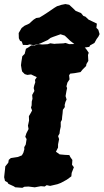

<svg xmlns="http://www.w3.org/2000/svg" viewBox="-55 -895 506 937"><path d="M54 21.6 19.4 19 12.6 14.4 -14.2 2 -18.2 -5.2 -30.6 -12 -34.8 -30 -33.2 -45.2 -30.4 -69.6 -29.2 -83 -14.6 -101 -12.2 -114.8 -2.2 -123.6 31.6 -128.8 51.8 -136.8 59 -149.6 63.8 -166.6 63.2 -176.6 70.6 -189.8 74.8 -216.2 68.4 -227.4 73.8 -244.6 84.4 -265.2 81.4 -281.8 86.8 -306.6 86 -328 96.6 -346.2 101.6 -356 96.2 -369.8 99.4 -381 100 -399.6 103.6 -413 102 -431.6 112.8 -451 109.4 -465.4 111.8 -477.2 117.2 -493.6 115.8 -505.2 124.6 -518.4 96.6 -531.8 78.6 -529.4 65.8 -533.2 53.2 -545.8 51 -554.4 47.4 -576.6 49.2 -592.2 53.8 -620.6 65.4 -632 71.6 -657 85.4 -664.8 97.6 -673.6 113.6 -673.2 134.2 -679.6 151 -677.8 178 -679.4 190.6 -683.8 210.6 -680.8 216.2 -681.6 254.4 -683.4 264.8 -685.4 282.2 -679.6 317 -680.4 332.6 -671.8 355.2 -666.6 365.2 -656.2 378 -637.6 374.4 -626.8 376 -597.8 366.8 -582.6 365.2 -572.8 347.8 -555.4 338 -543.2 308.8 -538 287.6 -535.6 282.2 -527.6 284.4 -507.8 274 -492 269.2 -473.8 272.4 -465 269 -449 265 -426 270 -409.4 264.4 -397.4 260.6 -382.8 261.4 -372.6 251.8 -359.2 250.4 -341.6 248.4 -325.8 247.2 -310.4 241.4 -299.6V-276.6L237.4 -258.8L235.6 -243.4L228.6 -230.8L233.4 -215.8L228.4 -190.6L228.2 -174.8L218 -154.6L236.2 -141.6L262.4 -139.2L283.4 -138.2L288 -128.6L298.2 -114.4L296.6 -90.8L305.6 -79L294.8 -51.2L293.2 -34.4L271.4 -18.4L260.6 -12.4L242 -2.4L225.8 3.8L189.6 12.2L172.8 8.6L163.2 15.2L144.6 13.6L114.6 19.2L84.2 15.4L64 16.4ZM57 -675.8 51 -692.6 42.8 -695.8 37 -708.4 36.2 -733.8 50.4 -758.2 64.4 -769.2 87.8 -780 107 -797.6 121 -807 137.8 -809.4 156.6 -820.8 180.2 -836.2 210.6 -857 223.2 -864.6 244.8 -871.4 264.2 -875.2 282.6 -871.8 301.4 -854.6 314.6 -841.6 340.2 -831.4 351.8 -817.4 362.2 -813.6 377 -799.4 400.8 -788 417.8 -779.8 415.4 -759 424.8 -749.8 431 -728.6 425.2 -716.4 416.4 -704.4 405.8 -685.2 384.8 -673.6 381 -666.4 351.2 -661.8 333 -669.4 326.4 -669 315 -674.6 287.8 -695.6 271 -711.8 261 -721.2 240.4 -727.8 204.6 -715.2 191.6 -710 178 -699.6 144.6 -684.4 132 -679.6 108.6 -674.6 89.6 -678.4 79.8 -675.4Z"/></svg>

Font: Winky Rough
Style: Italic
Weight: 400
Italic angle: -8.97852°
Designer: Simon Atzbach
Foundry: typofactur
Version: Version 1.206